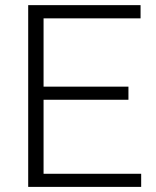

<svg xmlns="http://www.w3.org/2000/svg" viewBox="-20 -731 609 751"><path d="M532.2 -51.3V0H90.3V-710.9H529.8V-659.2H150.4V-392.1H482.4V-340.8H150.4V-51.3Z"/></svg>

Font: Vazirmatn RD UI ExtraLight
Style: Regular
Weight: 200
Designer: Saber Rastikerdar
Foundry: Saber Rastikerdar
Version: Version 33.003